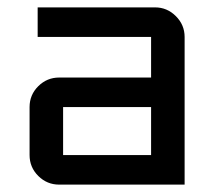

<svg xmlns="http://www.w3.org/2000/svg" viewBox="-20 -500 590 520"><path d="M480 0H140.1Q107.4 0 83.7 -23.4Q60.1 -46.9 60.1 -80.1V-210Q60.1 -243.2 83.7 -266.6Q107.4 -290 140.1 -290H389.2V-399.9H82V-480H399.9Q432.6 -480 456.3 -456.3Q480 -432.6 480 -399.9ZM389.2 -80.1V-210H150.9V-80.1Z"/></svg>

Font: Laconic
Style: Regular
Weight: 400
Designer: Robby Woodard
Version: Version 1.000